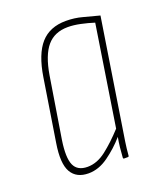

<svg xmlns="http://www.w3.org/2000/svg" viewBox="-100 -551 525 624"><g transform="rotate(-20 162.5 -239.5)"><path d="M101 6Q59 6 41.5 -24.5Q24 -55 35 -123L69 -338Q81 -414 112.5 -449.5Q144 -485 200 -485Q230 -485 257 -477.5Q284 -470 312 -463L257 -112Q251 -74 247.5 -51.5Q244 -29 242 -4Q242 0 238 0H225Q222 0 222 -4Q223 -21 225 -39Q227 -57 230 -73Q203 -42 169.5 -18Q136 6 101 6ZM105 -15Q138 -15 169.5 -39.5Q201 -64 234 -100L288 -447Q266 -454 242.5 -459Q219 -464 199 -464Q153 -464 127 -433.5Q101 -403 90 -337L56 -126Q47 -67 58.5 -41Q70 -15 105 -15Z"/></g></svg>

Font: Sofia Sans Extra Condensed Thin
Style: Italic
Weight: 250
Italic angle: -9°
Version: Version 4.100